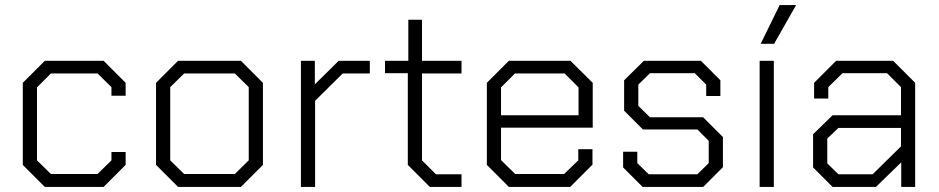

<svg xmlns="http://www.w3.org/2000/svg" viewBox="-20 -738 3708 758"><path d="M70 -87V-411L157 -498H389L476 -411V-360H420V-394L365 -448H181L126 -393V-105L181 -51H365L420 -105V-138H476V-87L389 0H157Z M596 -87V-411L683 -498H931L1018 -411V-87L931 0H683ZM907 -51 962 -105V-394L907 -448H707L652 -394V-105L707 -51Z M1168 -498H1223V-405L1317 -498H1440V-448H1333L1224 -340V0H1168Z M1590 -87V-449H1500V-498H1592V-660H1646V-498H1802V-448H1646V-105L1701 -50H1802V0H1677Z M1902 -87V-411L1989 -498H2232L2320 -411V-234H1958V-106L2014 -51H2207L2263 -105V-149H2319V-88L2231 0H1989ZM2264 -283V-393L2209 -448H2013L1958 -393V-283Z M2440 -77V-139H2496V-94L2541 -50H2733L2778 -94V-182L2733 -227H2518L2444 -301V-421L2522 -498H2747L2824 -421V-359H2768V-404L2723 -449H2546L2500 -404V-320L2546 -275H2756L2834 -197V-78L2756 0H2517Z M2979 -498H3035V0H2979ZM3058 -718H3123L3036 -565H2983Z M3190 -77V-208L3267 -283H3537V-394L3482 -449H3306L3250 -394V-349H3194V-411L3281 -498H3506L3593 -411V0H3538V-97L3438 0H3267ZM3425 -50 3537 -160V-233H3290L3246 -191V-93L3290 -50Z"/></svg>

Font: Chakra Petch Light
Style: Regular
Weight: 300
Designer: Katatrad Aksorn Co.,Ltd.
Foundry: Cadson Demak Co.,Ltd.
Version: Version 1.000; ttfautohint (v1.6)